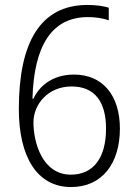

<svg xmlns="http://www.w3.org/2000/svg" viewBox="-20 -744 553 775"><path d="M56 -304C56 -112 129 11 267 11C391 11 464 -83 464 -225C464 -357 396 -443 279 -443C190 -443 138 -395 115 -346H111C117 -558 188 -675 335 -675C366 -675 397 -670 419 -662V-713C397 -720 365 -724 333 -724C143 -724 56 -573 56 -304ZM266 -39C151 -39 115 -169 115 -250C115 -323 174 -395 269 -395C364 -395 408 -331 408 -225C408 -104 355 -39 266 -39Z"/></svg>

Font: Noto Sans Khmer SemiCondensed Light
Style: Regular
Weight: 300
Width: 4
Designer: Danh Hong and the Monotype Design Team
Foundry: Monotype Imaging Inc.
Version: Version 2.004